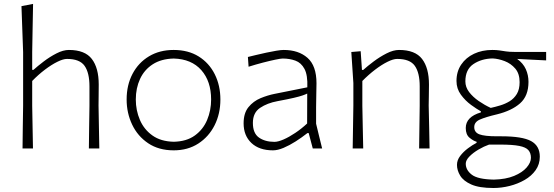

<svg xmlns="http://www.w3.org/2000/svg" viewBox="-20 -761 2841 984"><path d="M95.5 0Q96 -56 96.8 -107.8Q97.5 -159.5 98.5 -220.5V-494Q94.5 -619.5 90 -729.5L149.5 -741Q148.5 -679.5 147.2 -619Q146 -558.5 145 -494V-403H151.5Q172.5 -422 204 -446Q235.5 -470 269.8 -487.5Q304 -505 333 -505Q415 -505 450.5 -459Q486 -413 486 -327.5Q486 -295 485.5 -267.8Q485 -240.5 485 -220.5Q486 -159.5 487 -107.8Q488 -56 489 0H435.5Q436 -56 436.8 -107.5Q437.5 -159 438.5 -219V-318.5Q438.5 -388 413.5 -423.5Q388.5 -459 323.5 -459Q303.5 -459 273.8 -444.2Q244 -429.5 210.2 -404Q176.5 -378.5 145 -346V-219Q146 -159 147 -107.5Q148 -56 149 0Z M870.5 9.5Q793.5 9.5 739.5 -26.8Q685.5 -63 657.2 -122.5Q629 -182 629 -251Q629 -325 659.2 -382.5Q689.5 -440 743.8 -472.5Q798 -505 870 -505Q944.5 -505 998 -471.8Q1051.5 -438.5 1080.5 -380.8Q1109.5 -323 1109.5 -251Q1109.5 -178 1079.8 -119Q1050 -60 996.2 -25.2Q942.5 9.5 870.5 9.5ZM870.5 -34.5Q936.5 -36 978.8 -66.8Q1021 -97.5 1041.5 -146.2Q1062 -195 1062 -251Q1062 -344.5 1011.8 -401.5Q961.5 -458.5 870.5 -461Q806 -459.5 762.8 -431.5Q719.5 -403.5 697.8 -356.5Q676 -309.5 676 -251Q676 -195.5 697 -146.5Q718 -97.5 761 -66.8Q804 -36 870.5 -34.5Z M1379 9.5Q1308.5 9.5 1268.5 -28.2Q1228.5 -66 1228.5 -129Q1228.5 -181.5 1253.5 -212Q1278.5 -242.5 1315.2 -257.8Q1352 -273 1387.5 -280L1555 -313.5Q1557.5 -376 1540.5 -407.8Q1523.5 -439.5 1494 -450.2Q1464.5 -461 1429 -461Q1418.5 -461 1391 -455.2Q1363.5 -449.5 1327 -440Q1290.5 -430.5 1254 -419L1250.5 -469Q1267 -473 1292.5 -479.2Q1318 -485.5 1345.2 -491.2Q1372.5 -497 1396.2 -501Q1420 -505 1434 -505Q1510 -505 1556 -464.5Q1602 -424 1602 -334Q1602 -312.5 1601 -278.5Q1600 -244.5 1600 -211V-127Q1607.5 -95 1614.8 -65.8Q1622 -36.5 1631 0H1583L1562 -79H1555.5Q1527 -56.5 1495.2 -36.2Q1463.5 -16 1433.2 -3.2Q1403 9.5 1379 9.5ZM1386.5 -34Q1405 -34 1433.2 -46.2Q1461.5 -58.5 1493.2 -79.8Q1525 -101 1554 -128L1554.5 -281.5Q1545.5 -277 1530.5 -271.8Q1515.5 -266.5 1485.5 -259.5Q1455.5 -252.5 1402 -242.5Q1350 -233 1313 -208.2Q1276 -183.5 1276 -131Q1276 -78 1307.2 -56Q1338.5 -34 1386.5 -34Z M1787.5 0Q1788.5 -56 1789.2 -107.8Q1790 -159.5 1791 -220.5V-335.5Q1788.5 -374.5 1785.8 -414.5Q1783 -454.5 1780.5 -494.5L1828.5 -498.5L1835 -402.5H1841.5Q1863 -422 1895 -446Q1927 -470 1961.5 -487.5Q1996 -505 2025 -505Q2107.5 -505 2143 -459Q2178.5 -413 2178.5 -327.5Q2178.5 -295 2177.8 -267.8Q2177 -240.5 2177 -220.5Q2178.5 -159.5 2179.5 -107.8Q2180.5 -56 2181.5 0H2128Q2129 -56 2129.5 -107.5Q2130 -159 2131 -219V-318.5Q2131 -388 2106 -423.5Q2081 -459 2015.5 -459Q1995.5 -459 1965.8 -444.2Q1936 -429.5 1902.5 -404Q1869 -378.5 1837 -346V-219Q1838 -159 1839.2 -107.5Q1840.5 -56 1841.5 0Z M2509 202.5Q2436 202.5 2395.5 184.5Q2355 166.5 2338.5 139.2Q2322 112 2322 84Q2322 60 2338.2 38.5Q2354.5 17 2377.8 -0.5Q2401 -18 2422.5 -29V-34.5Q2406 -39 2386.5 -55Q2367 -71 2367 -105Q2367 -162 2444.5 -185V-190.5Q2423.5 -202 2394 -223.5Q2364.5 -245 2342 -275.8Q2319.5 -306.5 2319.5 -346Q2319.5 -394.5 2343.8 -430.2Q2368 -466 2409.5 -485.5Q2451 -505 2503 -505Q2524.5 -505 2540.5 -502.5Q2556.5 -500 2573.5 -497.5Q2590.5 -495 2615 -495H2779V-451.5Q2741 -453.5 2704 -455.2Q2667 -457 2630.5 -459Q2661 -437 2674.8 -406.5Q2688.5 -376 2688.5 -341.5Q2688.5 -269.5 2645.5 -231.5Q2602.5 -193.5 2527 -175Q2468 -161 2439.2 -148.2Q2410.5 -135.5 2410.5 -109.5Q2410.5 -82.5 2437 -72.5Q2463.5 -62.5 2526.5 -62.5H2549Q2657 -62.5 2701.8 -38Q2746.5 -13.5 2746.5 42Q2746.5 81 2725.2 111Q2704 141 2668.8 161.2Q2633.5 181.5 2591.8 192Q2550 202.5 2509 202.5ZM2495 -208Q2518 -213 2543.8 -220.8Q2569.5 -228.5 2592 -242.2Q2614.5 -256 2628.8 -279.5Q2643 -303 2643 -340Q2643 -383.5 2620.8 -409.5Q2598.5 -435.5 2566.5 -447.8Q2534.5 -460 2505 -461.5Q2448 -460.5 2406.5 -432.8Q2365 -405 2365 -344Q2365 -314.5 2384.2 -289.2Q2403.5 -264 2433.5 -243.2Q2463.5 -222.5 2495 -208ZM2511 159.5Q2572.5 158 2614.8 140.5Q2657 123 2679 97.5Q2701 72 2701 47.5Q2701 23.5 2688 8.5Q2675 -6.5 2641 -13.2Q2607 -20 2543.5 -20H2486.5Q2460.5 -11 2432.8 5.2Q2405 21.5 2386 40.8Q2367 60 2367 78Q2367 110.5 2397.8 134.2Q2428.5 158 2511 159.5Z"/></svg>

Font: Commissioner Loud ExtraLight
Style: Regular
Weight: 200
Designer: Kostas Bartsokas
Foundry: Kostas Bartsokas
Version: Version 1.000; ttfautohint (v1.8.3)